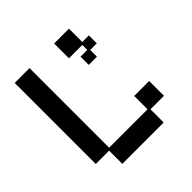

<svg xmlns="http://www.w3.org/2000/svg" viewBox="-170 -772 926 926"><g transform="rotate(-45 293.0 -309.5)"><path d="M151 12V-78H60V-631H161V-88H423V-179H525V-78H433V12ZM374 -440V-496H420V-530H329V-631H430V-540H475V-486H430V-440Z"/></g></svg>

Font: Pixelify Sans
Style: Regular
Weight: 400
Designer: Stefie Justprince
Foundry: Typecalism Foundryline
Version: Version 1.000;February 13, 2025;FontCreator 15.0.0.3015 64-b